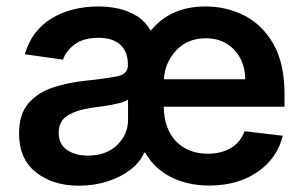

<svg xmlns="http://www.w3.org/2000/svg" viewBox="-20 -573 956 604"><path d="M638.7 10.7Q569.3 10.7 516.6 -16.6Q463.9 -43.9 437 -92.8H433.6Q420.4 -62 389.6 -38.6Q358.9 -15.1 317.1 -2Q275.4 11.2 228.5 11.2Q146.5 11.2 93.3 -30.8Q40 -72.8 40 -153.3Q40 -214.8 70.1 -248.8Q100.1 -282.7 147.5 -298.1Q194.8 -313.5 247.6 -318.8Q319.8 -326.7 351.1 -333.5Q382.3 -340.3 382.3 -368.2V-370.6Q382.3 -410.2 358.6 -432.1Q335 -454.1 290 -454.1Q243.2 -454.1 215.3 -433.6Q187.5 -413.1 178.2 -385.3L58.1 -402.3Q79.6 -476.6 141.6 -514.6Q203.6 -552.7 291 -552.7Q319.8 -552.7 350.8 -546.4Q381.8 -540 409.2 -523.4Q436.5 -506.8 454.1 -476.6Q517.1 -552.7 626 -552.7Q692.9 -552.7 749.5 -523.7Q806.2 -494.6 840.6 -433.6Q875 -372.6 875 -277.3V-237.3H495.1Q496.1 -167.5 533.9 -128.4Q571.8 -89.4 633.8 -89.4Q675.8 -89.4 706.1 -107.2Q736.3 -125 749.5 -160.2L869.6 -146Q852.5 -75.2 790.3 -32.2Q728 10.7 638.7 10.7ZM256.3 -83.5Q314.5 -83.5 348.6 -116.9Q382.8 -150.4 382.8 -195.8V-259.8Q374.5 -253.4 352.8 -248Q331.1 -242.7 306.4 -239Q281.7 -235.4 265.1 -233.4Q221.7 -227.1 193.1 -209.7Q164.6 -192.4 164.6 -155.3Q164.6 -119.6 190.4 -101.6Q216.3 -83.5 256.3 -83.5ZM495.6 -323.7H751.5Q751 -379.9 716.8 -416.3Q682.6 -452.6 627.4 -452.6Q569.8 -452.6 534.2 -414.3Q498.5 -376 495.6 -323.7Z"/></svg>

Font: Inter Semi Bold
Style: Regular
Weight: 600
Designer: Rasmus Andersson
Foundry: rsms
Version: Version 4.000;git-e0f93cc